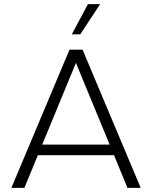

<svg xmlns="http://www.w3.org/2000/svg" viewBox="-20 -908 735 928"><path d="M596 0 531 -158H163L98 0H35L316 -668H379L660 0ZM347 -604 184 -209H510ZM327 -742 405 -888H464L368 -742Z"/></svg>

Font: Celebes Light
Style: Regular
Weight: 300
Designer: Anugrah Pasau
Foundry: Lafontype
Version: Version 1.000; ttfautohint (v1.8.4)